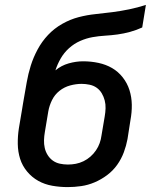

<svg xmlns="http://www.w3.org/2000/svg" viewBox="-20 -755 640 783"><path d="M256 8Q224 8 193 2.5Q162 -3 136 -17.5Q110 -32 90.5 -55.5Q71 -79 62 -107.5Q53 -136 52.5 -168Q52 -200 57 -232L70 -309Q72 -320 73.5 -330.5Q75 -341 77 -351Q83 -385 89 -419.5Q95 -454 105.5 -487.5Q116 -521 133.5 -553.5Q151 -586 176 -612.5Q201 -639 233.5 -657.5Q266 -676 300.5 -685Q335 -694 369.5 -697.5Q404 -701 438.5 -705.5Q473 -710 507 -717Q541 -724 575 -735L560 -643Q536 -632 510.5 -625Q485 -618 459.5 -614.5Q434 -611 408.5 -609.5Q383 -608 357.5 -603.5Q332 -599 307 -588Q282 -577 261.5 -558.5Q241 -540 227.5 -516.5Q214 -493 206 -468Q230 -488 260 -496.5Q290 -505 319 -505Q351 -505 381.5 -498.5Q412 -492 437 -477.5Q462 -463 480.5 -439.5Q499 -416 508 -387.5Q517 -359 517.5 -328Q518 -297 512 -265L500 -188Q495 -161 485 -134Q475 -107 458 -83Q441 -59 417 -41Q393 -23 366 -11.5Q339 0 311 4Q283 8 256 8ZM257 -84Q273 -84 289 -87Q305 -90 320.5 -97.5Q336 -105 349 -116.5Q362 -128 371.5 -142Q381 -156 386.5 -171.5Q392 -187 394 -203L407 -280Q410 -297 410.5 -313.5Q411 -330 407 -345.5Q403 -361 395 -374.5Q387 -388 374.5 -397Q362 -406 345.5 -409.5Q329 -413 313 -413Q290 -413 266 -406.5Q242 -400 222.5 -384.5Q203 -369 192 -346.5Q181 -324 177 -301L163 -217Q160 -200 159.5 -183.5Q159 -167 162.5 -151.5Q166 -136 174.5 -122.5Q183 -109 195.5 -100Q208 -91 224 -87.5Q240 -84 257 -84Z"/></svg>

Font: Iosevka SS04 SmBd Ex Obl
Style: Regular
Weight: 600
Width: 7
Italic angle: -9°
Monospace: yes
Designer: Belleve Invis
Foundry: Belleve Invis
Version: Version 19.0.0; ttfautohint (v1.8.4)